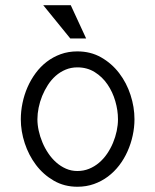

<svg xmlns="http://www.w3.org/2000/svg" viewBox="-20 -710 596 739"><path d="M497.6 -251Q497.6 -297.9 482.4 -344.5Q467.3 -391.1 438.7 -428.5Q410.2 -465.8 369.6 -489Q329.1 -512.2 277.8 -512.2Q243.2 -512.2 213.6 -501.5Q184.1 -490.7 159.9 -472.2Q135.7 -453.6 117.2 -428.5Q98.6 -403.3 85.9 -374.3Q73.2 -345.2 66.7 -313.7Q60.1 -282.2 60.1 -251Q60.1 -205.1 75.2 -158.9Q90.3 -112.8 118.4 -75.4Q146.5 -38.1 187 -14.6Q227.5 8.8 277.8 8.8Q312 8.8 341.6 -1.7Q371.1 -12.2 395.5 -30.5Q419.9 -48.8 439 -73.7Q458 -98.6 470.9 -127.7Q483.9 -156.7 490.7 -188.2Q497.6 -219.7 497.6 -251ZM434.1 -251Q434.1 -229 429.2 -205.8Q424.3 -182.6 415 -160.4Q405.8 -138.2 392.3 -118.4Q378.9 -98.6 361.3 -83.7Q343.8 -68.8 322.8 -60.3Q301.8 -51.8 277.8 -51.8Q254.4 -51.8 233.9 -60.8Q213.4 -69.8 196.3 -85Q179.2 -100.1 165.8 -120.1Q152.3 -140.1 143.1 -162.4Q133.8 -184.6 128.9 -207.3Q124 -230 124 -251Q124 -272.5 128.7 -295.4Q133.3 -318.4 142.3 -340.6Q151.4 -362.8 164.3 -382.8Q177.2 -402.8 194.3 -418Q211.4 -433.1 232.4 -441.9Q253.4 -450.7 277.8 -450.7Q315.4 -450.7 344.7 -432.4Q374 -414.1 393.8 -385Q413.6 -356 423.8 -320.6Q434.1 -285.2 434.1 -251ZM252.4 -689.9H146.5L250.5 -562H311.5Z"/></svg>

Font: Saysettha
Style: Regular
Weight: 400
Designer: John M. Durdin
Foundry: Lao Script for Windows
Version: Version 2.201